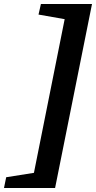

<svg xmlns="http://www.w3.org/2000/svg" viewBox="-111 -753 481 962"><path d="M350 -733 165 189H-91L-80 135L59 113L213 -657L82 -680L94 -733Z"/></svg>

Font: Piazzolla SC
Style: Bold Italic
Weight: 700
Italic angle: -11.3°
Designer: Juan Pablo del Peral
Foundry: Huerta Tipografica
Version: Version 1.330